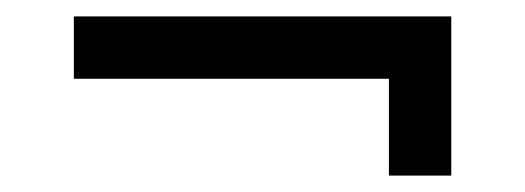

<svg xmlns="http://www.w3.org/2000/svg" viewBox="-20 -358 640 234"><path d="M70 -262H454V-144H530V-338H70Z"/></svg>

Font: Kreadon Medium
Style: Regular
Weight: 500
Designer: kohakuno
Foundry: StudioGnu
Version: Version 1.000;Glyphs 3.1.2 (3151)